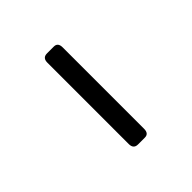

<svg xmlns="http://www.w3.org/2000/svg" viewBox="11 -807 337 337"><g transform="rotate(45 179.0 -639.0)"><path d="M280 -620H78Q66 -620 66 -631V-648Q66 -658 78 -658H280Q292 -658 292 -648V-631Q292 -620 280 -620Z"/></g></svg>

Font: Rajdhani
Style: Regular
Weight: 400
Designer: Satya Rajpurohit, Jyotish Sonowal
Foundry: Indian Type Foundry
Version: Version 1.201 February 1, 2022